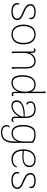

<svg xmlns="http://www.w3.org/2000/svg" viewBox="1556 -2324 1008 4160"><g transform="rotate(90 2060.0 -244.0)"><path d="M45 -114Q45 -138 54 -148Q63 -158 82 -156Q76 -141 76 -124Q76 -70 116 -43Q156 -16 224 -16Q295 -16 338.5 -41Q382 -66 382 -111Q382 -140 367 -159.5Q352 -179 329.5 -191.5Q307 -204 266 -222Q251 -228 221 -242Q212 -246 164 -269.5Q116 -293 92.5 -325Q69 -357 69 -400Q69 -458 114.5 -485.5Q160 -513 231 -513Q312 -513 354.5 -485.5Q397 -458 397 -410Q397 -387 384 -379Q380 -376 373 -376Q369 -376 361 -378Q366 -389 366 -404Q366 -445 330.5 -465Q295 -485 229 -485Q173 -485 137 -465.5Q101 -446 101 -403Q101 -368 119 -344.5Q137 -321 161 -307Q185 -293 237 -269L272 -253Q320 -232 348 -216.5Q376 -201 395 -175.5Q414 -150 414 -113Q414 -62 371.5 -25Q329 12 227 12Q133 12 89 -23.5Q45 -59 45 -114Z M513 -250Q513 -374 569.5 -443Q626 -512 727 -512Q828 -512 884.5 -443Q941 -374 941 -250Q941 -126 884.5 -57Q828 12 727 12Q626 12 569.5 -57Q513 -126 513 -250ZM909 -250Q909 -360 861 -422Q813 -484 727 -484Q641 -484 593 -422Q545 -360 545 -250Q545 -140 593 -78Q641 -16 727 -16Q813 -16 861 -78Q909 -140 909 -250Z M1472 0Q1464 8 1454 8Q1435 8 1435 -14V-298Q1434 -393 1402.5 -438.5Q1371 -484 1301 -484Q1262 -484 1222 -461.5Q1182 -439 1154.5 -386Q1127 -333 1127 -247Q1127 -97 1128 -57Q1129 -17 1133 0Q1125 8 1115 8Q1097 8 1097 -14V-432Q1096 -460 1089.5 -471Q1083 -482 1067 -482Q1048 -482 1040 -464Q1030 -475 1030 -486Q1030 -497 1041 -503.5Q1052 -510 1070 -510Q1100 -510 1113.5 -490.5Q1127 -471 1127 -431V-383Q1148 -443 1197 -477.5Q1246 -512 1304 -512Q1465 -512 1465 -297V-87Q1467 -21 1472 0Z M2064 -17Q2064 -6 2053 0.5Q2042 7 2024 7Q1967 7 1967 -73V-138Q1941 -71 1893.5 -29.5Q1846 12 1775 12Q1675 12 1642 -60Q1609 -132 1609 -222Q1609 -358 1662 -435Q1715 -512 1815 -512Q1872 -512 1911 -486.5Q1950 -461 1967 -414L1966 -628Q1966 -700 1961 -720Q1969 -728 1979 -728Q1998 -728 1998 -706L1997 -71Q1997 -21 2027 -21Q2046 -21 2054 -39Q2064 -28 2064 -17ZM1967 -286Q1967 -368 1931.5 -426Q1896 -484 1809 -484Q1731 -484 1686 -418.5Q1641 -353 1641 -224Q1641 -142 1668 -79Q1695 -16 1777 -16Q1833 -16 1876.5 -50.5Q1920 -85 1943.5 -146.5Q1967 -208 1967 -286Z M2621 -24Q2621 -9 2606 0.5Q2591 10 2573 10Q2539 10 2522.5 -12Q2506 -34 2506 -73V-160Q2469 -79 2405 -33.5Q2341 12 2273 12Q2215 12 2185 -19.5Q2155 -51 2155 -102Q2155 -156 2194.5 -197Q2234 -238 2312 -259Q2372 -275 2448 -275Q2478 -275 2506 -272V-298Q2506 -392 2466.5 -438Q2427 -484 2341 -484Q2286 -484 2245.5 -464.5Q2205 -445 2205 -397Q2205 -375 2218 -354.5Q2231 -334 2255 -328Q2250 -319 2242 -315.5Q2234 -312 2228 -312Q2207 -312 2191.5 -338.5Q2176 -365 2176 -395Q2176 -453 2221.5 -482.5Q2267 -512 2347 -512Q2536 -512 2536 -298V-71Q2536 -18 2574 -18Q2584 -18 2595 -25.5Q2606 -33 2612 -45Q2621 -35 2621 -24ZM2506 -251Q2496 -252 2472 -252Q2433 -252 2389 -246.5Q2345 -241 2314 -232Q2187 -194 2187 -104Q2187 -66 2209 -40.5Q2231 -15 2279 -15Q2329 -15 2381.5 -50Q2434 -85 2469.5 -140Q2505 -195 2506 -251Z M2690 116Q2690 87 2701 69Q2712 51 2726 51Q2739 51 2745 60Q2719 75 2719 113Q2719 164 2754.5 188Q2790 212 2844 212Q2950 212 2997.5 146Q3045 80 3045 -62V-125Q3025 -62 2977 -26Q2929 10 2863 10Q2777 10 2732 -53.5Q2687 -117 2687 -247Q2687 -351 2730 -431.5Q2773 -512 2900 -512Q2949 -512 2997 -498Q3045 -484 3076 -446V-46Q3076 240 2842 240Q2777 240 2733.5 207.5Q2690 175 2690 116ZM3045 -247 3046 -433Q3026 -458 2984.5 -471Q2943 -484 2891 -484Q2790 -484 2754.5 -411.5Q2719 -339 2719 -245Q2719 -18 2865 -18Q2931 -18 2971 -55Q3011 -92 3028 -144.5Q3045 -197 3045 -247Z M3604 -95Q3604 -87 3598 -72Q3580 -31 3535 -9.5Q3490 12 3431 12Q3329 12 3272.5 -53Q3216 -118 3216 -243Q3216 -369 3273.5 -440.5Q3331 -512 3439 -512Q3514 -512 3557.5 -476Q3601 -440 3601 -375Q3601 -300 3540.5 -262Q3480 -224 3364 -224Q3312 -224 3248 -234Q3251 -119 3303 -68Q3355 -17 3434 -17Q3491 -17 3534 -41.5Q3577 -66 3590 -115Q3604 -110 3604 -95ZM3248 -259Q3311 -249 3376 -249Q3471 -249 3520.5 -280.5Q3570 -312 3570 -375Q3570 -433 3531.5 -459Q3493 -485 3437 -485Q3353 -485 3302 -428Q3251 -371 3248 -259Z M3705 -114Q3705 -138 3714 -148Q3723 -158 3742 -156Q3736 -141 3736 -124Q3736 -70 3776 -43Q3816 -16 3884 -16Q3955 -16 3998.5 -41Q4042 -66 4042 -111Q4042 -140 4027 -159.5Q4012 -179 3989.5 -191.5Q3967 -204 3926 -222Q3911 -228 3881 -242Q3872 -246 3824 -269.5Q3776 -293 3752.5 -325Q3729 -357 3729 -400Q3729 -458 3774.5 -485.5Q3820 -513 3891 -513Q3972 -513 4014.5 -485.5Q4057 -458 4057 -410Q4057 -387 4044 -379Q4040 -376 4033 -376Q4029 -376 4021 -378Q4026 -389 4026 -404Q4026 -445 3990.5 -465Q3955 -485 3889 -485Q3833 -485 3797 -465.5Q3761 -446 3761 -403Q3761 -368 3779 -344.5Q3797 -321 3821 -307Q3845 -293 3897 -269L3932 -253Q3980 -232 4008 -216.5Q4036 -201 4055 -175.5Q4074 -150 4074 -113Q4074 -62 4031.5 -25Q3989 12 3887 12Q3793 12 3749 -23.5Q3705 -59 3705 -114Z"/></g></svg>

Font: Arima Madurai Thin
Style: Regular
Weight: 250
Designer: Joana Correia and Natanael Gama
Foundry: NDISCOVER
Version: Version 1.019; ttfautohint (v1.5) -l 7 -r 28 -G 50 -x 13 -D 